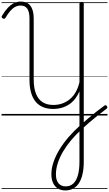

<svg xmlns="http://www.w3.org/2000/svg" viewBox="-20 -1477 1394 2455"><path d="M816 958Q759 958 719 932.5Q679 907 658 861Q637 815 637 751Q637 675 664.5 594.5Q692 514 741.5 433Q791 352 859 273.5Q927 195 1009 123Q1057 79 1107 37Q1157 -5 1208.5 -46Q1260 -87 1313 -125Q1324 -134 1332.5 -131.5Q1341 -129 1348 -118Q1354 -108 1352 -100Q1350 -92 1339 -84Q1283 -43 1228 1Q1173 45 1120.5 90Q1068 135 1019 181Q948 246 889 316.5Q830 387 786.5 460.5Q743 534 719 608Q695 682 695 752Q695 826 727.5 866Q760 906 821 906Q878 906 917 870Q956 834 976 763.5Q996 693 996 591V-309Q973 -256 940 -213.5Q907 -171 864 -142.5Q821 -114 769.5 -99Q718 -84 659 -84Q587 -84 530 -107.5Q473 -131 435 -177.5Q397 -224 377 -294Q357 -364 357 -457V-1242Q357 -1324 329.5 -1365Q302 -1406 243 -1406Q209 -1406 177 -1390.5Q145 -1375 114 -1340Q83 -1305 49 -1248Q43 -1239 35 -1237Q27 -1235 15 -1242Q3 -1249 1.5 -1257.5Q0 -1266 6 -1276Q42 -1337 80 -1377Q118 -1417 159 -1437Q200 -1457 245 -1457Q328 -1457 369.5 -1402Q411 -1347 411 -1242V-462Q411 -353 439.5 -280Q468 -207 524 -171Q580 -135 662 -135Q726 -135 780 -155Q834 -175 877 -212Q920 -249 950 -303Q980 -357 996 -426V-1433Q996 -1443 1002.5 -1448Q1009 -1453 1023 -1453Q1038 -1453 1044.5 -1448Q1051 -1443 1051 -1433V590Q1051 680 1035.5 748.5Q1020 817 990 863.5Q960 910 916 934Q872 958 816 958ZM0 928H1354V938H0ZM0 -20H1354V0H0ZM0 -505H1354V-500H0ZM0 -1448H1354V-1438H0Z"/></svg>

Font: Playwrite ID Guides
Style: Regular
Weight: 400
Designer: Veronika Burian, José Scaglione
Foundry: TypeTogether
Version: Version 1.003